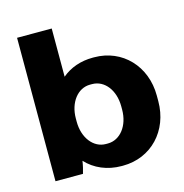

<svg xmlns="http://www.w3.org/2000/svg" viewBox="-108 -819 890 931"><g transform="rotate(-15 337.5 -354.0)"><path d="M389 12H396C538 12 642 -98 642 -246V-274C642 -422 538 -532 396 -532H389C329 -532 275 -513 234 -478V-720H60V0H198C203 -16 209 -41 212 -62C255 -15 318 12 389 12ZM343 -111C281 -111 234 -171 234 -252V-268C234 -349 281 -409 343 -409H353C416 -409 462 -349 462 -268V-252C462 -171 415 -111 353 -111Z"/></g></svg>

Font: Fixel Display ExtraBold
Style: Regular
Weight: 800
Designer: AlfaBravo + MacPaw
Foundry: Kyrylo Tkachov, Marchela Mozhyna, Serhii Makarenko, Maria Weinstein, Zakhar Kryvoshyya
Version: Version 1.211